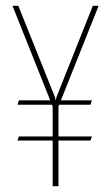

<svg xmlns="http://www.w3.org/2000/svg" viewBox="-20 -640 383 660"><path d="M161 0V-274L23 -620H43L169 -306L171 -296H172L174 -306L299 -620H319L181 -274V0ZM40 -157 45 -171H296L291 -157ZM40 -280 45 -295H296L291 -280Z"/></svg>

Font: Smooch Sans Thin Thin
Style: Regular
Weight: 250
Version: Version 1.010